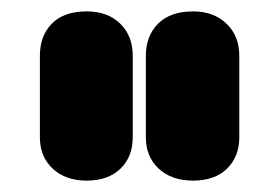

<svg xmlns="http://www.w3.org/2000/svg" viewBox="-20 -813 490 337"><path d="M132 -496Q95 -496 72.5 -517Q50 -538 50 -572V-715Q50 -750 71 -771.5Q92 -793 132 -793Q169 -793 191 -771.5Q213 -750 213 -715V-572Q213 -538 191.5 -517Q170 -496 132 -496ZM236 -715Q236 -750 257.5 -771.5Q279 -793 319 -793Q355 -793 377.5 -771.5Q400 -750 400 -715V-572Q400 -538 378.5 -517Q357 -496 319 -496Q281 -496 258.5 -517Q236 -538 236 -572Z"/></svg>

Font: Bagel Fat One
Style: Regular
Weight: 400
Designer: Kyung-won Kim
Foundry: JAMO
Version: Version 1.000; ttfautohint (v1.8.4.7-5d5b);gftools[0.9.28]